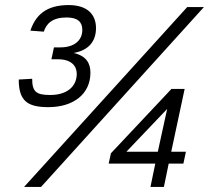

<svg xmlns="http://www.w3.org/2000/svg" viewBox="-20 -738 825 758"><path d="M171 -315C269 -315 337 -366 337 -451C337 -488 321 -517 271 -529C329 -539 359 -574 359 -627C359 -680 326 -718 251 -718C161 -718 120 -677 100 -617L153 -613C163 -645 187 -669 243 -669C287 -669 305 -651 305 -620C305 -577 271 -551 219 -551H193L183 -504H209C261 -504 283 -478 283 -447C283 -395 243 -363 178 -363C123 -363 107 -376 107 -427L54 -424C54 -339 89 -315 171 -315ZM75 0H142L785 -710H719ZM574 0H627L646 -92H704L714 -139H656L709 -387H657L418 -133L409 -92H593ZM479 -139 640 -308 603 -139Z"/></svg>

Font: Geist Light
Style: Italic
Weight: 300
Italic angle: -12°
Designer: Basement.studio, Andrés Briganti, Mateo Zaragoza
Foundry: Basement.studio, Vercel, Andrés Briganti, Guido Ferreyra, Mateo Zaragoza
Version: Version 1.500